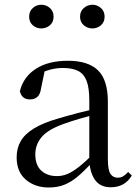

<svg xmlns="http://www.w3.org/2000/svg" viewBox="-20 -792 597 826"><path d="M189.7 14.6Q130.5 14.6 91.1 -19.1Q51.6 -52.8 51.6 -115.1Q51.6 -153.9 68.8 -184.3Q85.9 -214.6 125.4 -239Q164.9 -263.5 230.9 -282.3Q272.8 -294.9 318.8 -306.7Q364.8 -318.5 404.8 -327.7V-303.3Q364.8 -293.3 323.7 -281.5Q282.6 -269.7 248.6 -257Q185.3 -233.6 158.6 -201.7Q131.9 -169.7 131.9 -128.2Q131.9 -81.6 157.5 -58Q183.2 -34.4 225.1 -34.4Q247.6 -34.4 269.6 -43.3Q291.6 -52.2 319.7 -74.2Q347.7 -96.3 385.8 -134.4L394.5 -87.1H370.9Q339.7 -53.7 312.5 -31.1Q285.2 -8.4 256.1 3.1Q227 14.6 189.7 14.6ZM456.8 13.6Q412.1 13.6 389.8 -16.6Q367.5 -46.7 364.2 -99.7V-103.3V-359Q364.2 -415 352.1 -445.3Q339.9 -475.6 314.7 -487.6Q289.6 -499.6 250 -499.6Q221.3 -499.6 192.1 -491.4Q162.9 -483.2 129.7 -464.7L173.2 -491.9L156.8 -412.7Q153.2 -386 140.7 -375.2Q128.1 -364.3 109.4 -364.3Q73.2 -364.3 65.5 -399.7Q80.4 -461 134.1 -495.8Q187.8 -530.6 272.2 -530.6Q359.5 -530.6 401.8 -489.2Q444 -447.8 444 -354.6V-107.7Q444 -60.8 455.1 -44.2Q466.1 -27.5 486.4 -27.5Q499 -27.5 509 -33.2Q519 -38.8 531.4 -52.1L547.1 -36.7Q531.2 -10.7 508.6 1.4Q486 13.6 456.8 13.6ZM157.5 -669.7Q136.8 -669.7 121.1 -683.3Q105.4 -696.9 105.4 -720.3Q105.4 -743.4 121.1 -757.5Q136.8 -771.6 157.5 -771.6Q179 -771.6 194.7 -757.5Q210.5 -743.4 210.5 -720.3Q210.5 -696.9 194.7 -683.3Q179 -669.7 157.5 -669.7ZM378.1 -669.7Q356.6 -669.7 340.5 -683.3Q324.4 -696.9 324.4 -720.3Q324.4 -743.4 340.5 -757.5Q356.6 -771.6 378.1 -771.6Q398.2 -771.6 414.1 -757.5Q430 -743.4 430 -720.3Q430 -696.9 414.1 -683.3Q398.2 -669.7 378.1 -669.7Z"/></svg>

Font: Noto Serif TC
Style: Regular
Weight: 200
Designer: Ryoko NISHIZUKA 西塚涼子 (kana & ideographs); Frank Grießhammer (Latin, Greek & Cyrillic); Wenlong ZHANG 张文龙 (bopomofo); San
Foundry: Adobe
Version: Version 2.001;hotconv 1.1.0;makeotfexe 2.6.0